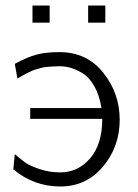

<svg xmlns="http://www.w3.org/2000/svg" viewBox="-20 -676 507 704"><path d="M28.8 -55.2 34.2 -110.8Q56.2 -91.8 73 -79.8Q89.8 -67.9 125.5 -55.9Q161.1 -43.9 201.2 -43.9Q266.1 -43.9 310.5 -95.5Q355 -147 355 -240.2H90.8V-279.8H352.1Q344.2 -328.6 324.7 -361.8Q305.2 -395 280.5 -408.9Q255.9 -422.9 236.8 -428Q217.8 -433.1 198.2 -433.1Q183.1 -433.1 169.4 -432.1Q155.8 -431.2 147 -430.2Q138.2 -429.2 126 -425.5Q113.8 -421.9 109.4 -420.9Q105 -419.9 92.5 -414.1Q80.1 -408.2 77.6 -407Q75.2 -405.8 60.5 -397.5Q45.9 -389.2 43.9 -388.2L34.2 -441.9Q80.1 -466.8 114 -475.8Q147.9 -484.9 198.2 -484.9Q298.3 -484.9 358.6 -409.4Q418.9 -334 418.9 -236.8Q418.9 -137.7 357.4 -64.9Q295.9 7.8 201.2 7.8Q104 7.8 28.8 -55.2ZM99.1 -592.8V-655.8H162.1V-592.8ZM303.2 -592.8V-655.8H366.2V-592.8Z"/></svg>

Font: CMU Bright
Style: Roman
Weight: 500
Version: Version 0.7.0